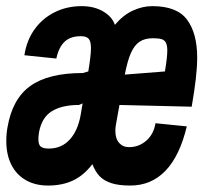

<svg xmlns="http://www.w3.org/2000/svg" viewBox="-28 -582 648 610"><path d="M-8 -133.5Q-8 -158 -4 -178.5Q11.5 -268.5 68.8 -309.2Q126 -350 235 -350L252.5 -355Q261 -406 261 -429Q261 -450.5 253.8 -458.8Q246.5 -467 229 -467Q195.5 -467 177 -449.2Q158.5 -431.5 151 -396L49.5 -406.5Q56.5 -453.5 81.8 -488.8Q107 -524 145.8 -543.2Q184.5 -562.5 231.5 -562.5Q270.5 -562.5 299.2 -546Q328 -529.5 337 -503Q363 -534 393.8 -548.2Q424.5 -562.5 456 -562.5Q534.5 -562.5 566.5 -519.2Q598.5 -476 598.5 -398.5Q598.5 -342.5 581 -243L351.5 -248.5L340.5 -187Q338.5 -177 338.5 -166.5Q338.5 -141.5 350.5 -128Q362.5 -114.5 382 -114.5Q413 -114.5 436.5 -134.8Q460 -155 466 -190.5L565.5 -180.5Q543 -86.5 497.8 -39.5Q452.5 7.5 386 7.5Q349 7.5 325.5 -0.2Q302 -8 288.2 -22.5Q274.5 -37 265.5 -60.5Q238 -24.5 203.8 -8.5Q169.5 7.5 125 7.5Q83.5 7.5 53.5 -10Q23.5 -27.5 7.8 -59.2Q-8 -91 -8 -133.5ZM228 -215.5 234.5 -253.5 222.5 -248.5Q168.5 -248.5 136.5 -228.5Q104.5 -208.5 96 -162Q94 -150 94 -139Q94 -122.5 101.5 -116.2Q109 -110 127 -110Q167 -110 193 -138Q219 -166 228 -215.5ZM503.5 -421.5Q503.5 -438 499 -446.5Q494.5 -455 484.8 -457.8Q475 -460.5 457.5 -460.5Q432 -460.5 415.5 -449.5Q399 -438.5 388 -413.8Q377 -389 368.5 -345L496 -355Q503.5 -399.5 503.5 -421.5Z"/></svg>

Font: JuliaMono ExtraBoldItalic
Style: Regular
Weight: 800
Italic angle: -9°
Monospace: yes
Designer: cormullion
Foundry: corm
Version: Version 0.049; ttfautohint (v1.8.4)